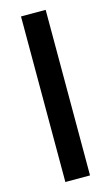

<svg xmlns="http://www.w3.org/2000/svg" viewBox="-115 -771 470 815"><g transform="rotate(-15 120.5 -364.0)"><path d="M174.8 0V-727.5H66.4V0Z"/></g></svg>

Font: Inteeer Medium
Style: Regular
Weight: 500
Designer: Rasmus Andersson
Foundry: rsms
Version: Version 4.001;Glyphs 3.4 (3402)